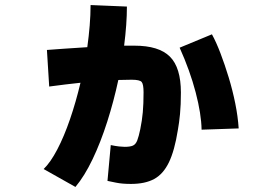

<svg xmlns="http://www.w3.org/2000/svg" viewBox="-20 -685 1040 761"><path d="M279 56 153 -15Q180 -41 207 -92.5Q234 -144 257.5 -212.5Q281 -281 299 -357Q242 -351 175 -342L166 -487Q192 -489 234.5 -492Q277 -495 326 -498Q332 -541 335.5 -583.5Q339 -626 339 -665L483 -659Q483 -590 472 -504Q494 -504 513 -504Q610 -504 653.5 -460.5Q697 -417 697 -318Q697 -269 693.5 -233Q690 -197 685 -170Q672 -88 649.5 -41.5Q627 5 591 24.5Q555 44 499 44Q464 44 440 39Q416 34 406 32L419 -110Q438 -106 452 -104.5Q466 -103 474 -103Q496 -103 507 -108Q518 -113 524 -128.5Q530 -144 536 -173Q543 -207 546 -240Q549 -273 549 -319Q549 -351 541.5 -360Q534 -369 502 -369Q476 -369 449 -368Q431 -284 405 -202.5Q379 -121 347 -54Q315 13 279 56ZM779 -171Q778 -233 755.5 -319Q733 -405 692 -496L820 -549Q837 -518 854 -473.5Q871 -429 886.5 -378Q902 -327 912.5 -275Q923 -223 926 -176Z"/></svg>

Font: Murecho Black
Style: Regular
Weight: 900
Designer: Neil Summerour
Foundry: Positype
Version: Version 1.010; ttfautohint (v1.8.3)